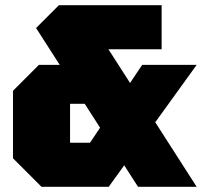

<svg xmlns="http://www.w3.org/2000/svg" viewBox="-20 -720 785 740"><path d="M512 0 119 -612 207 -700H603V-530H398L738 0ZM355 -320H250V-170H327L528 -470H738L399 0H140L30 -110V-370L130 -470H355Z"/></svg>

Font: Tektur SemiCondensed Black
Style: Regular
Weight: 900
Width: 4
Designer: Adam Jagosz
Foundry: Adam Jagosz
Version: Version 1.005;gftools[0.9.30]